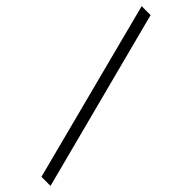

<svg xmlns="http://www.w3.org/2000/svg" viewBox="-298 -761 883 883"><g transform="rotate(45 144.0 -319.5)"><path d="M0 -759.8H58.1L288.1 121.1H229Z"/></g></svg>

Font: Noto Serif Devanagari
Style: Regular
Weight: 400
Designer: Monotype Design Team
Foundry: Monotype Imaging Inc.
Version: Version 1.01